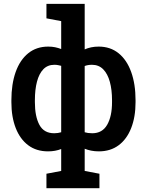

<svg xmlns="http://www.w3.org/2000/svg" viewBox="-20 -782 764 1005"><path d="M223.1 203.1V127.4L300.3 112.8V-2Q285.6 3.9 268.3 7.1Q251 10.3 231.4 10.3Q170.4 10.3 127.7 -21.7Q85 -53.7 62.3 -111.8Q39.6 -169.9 39.6 -247.1V-257.3Q39.6 -341.8 62 -405Q84.5 -468.3 127.7 -503.2Q170.9 -538.1 232.4 -538.1Q252 -538.1 268.6 -534.7Q285.2 -531.2 300.3 -525.4V-671.4L223.1 -686V-761.7H423.3V-523.4Q438.5 -530.3 456.8 -534.2Q475.1 -538.1 496.6 -538.1Q557.6 -538.1 600.8 -503.2Q644 -468.3 666.7 -405Q689.5 -341.8 689.5 -257.3V-247.1Q689.5 -169.9 666.7 -111.8Q644 -53.7 601.1 -21.7Q558.1 10.3 497.6 10.3Q476.1 10.3 457.5 6.6Q439 2.9 423.3 -3.4V112.8L500.5 127.4V203.1ZM263.7 -84.5Q273.9 -84.5 283 -85.9Q292 -87.4 300.3 -89.8V-437.5Q292.5 -439.5 283.7 -441.2Q274.9 -442.9 264.6 -442.9Q229.5 -442.9 207 -419.7Q184.6 -396.5 173.6 -354.7Q162.6 -313 162.6 -257.3V-247.1Q162.6 -172.4 186.3 -128.4Q210 -84.5 263.7 -84.5ZM462.9 -84.5Q515.6 -84.5 541 -128.9Q566.4 -173.3 566.4 -247.1V-257.3Q566.4 -312 554.9 -353.8Q543.5 -395.5 520.3 -419.2Q497.1 -442.9 461.4 -442.9Q450.2 -442.9 440.7 -441.2Q431.2 -439.5 423.3 -436.5V-89.8Q431.2 -87.4 440.9 -85.9Q450.7 -84.5 462.9 -84.5Z"/></svg>

Font: Roboto Slab LO Medium
Style: Regular
Weight: 500
Designer: Google
Version: Version 2.000